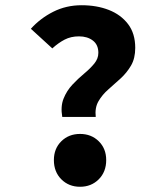

<svg xmlns="http://www.w3.org/2000/svg" viewBox="-20 -702 640 734"><path d="M218 -255Q211 -295 223 -325Q235 -355 256.5 -378Q278 -401 301.5 -420.5Q325 -440 340.5 -459Q356 -478 356 -500Q356 -531 335 -547Q314 -563 282 -563Q251 -563 227 -550.5Q203 -538 180 -517L98 -592Q134 -632 183.5 -657Q233 -682 292 -682Q350 -682 396 -664Q442 -646 469.5 -610Q497 -574 497 -519Q497 -479 481 -451.5Q465 -424 441 -402Q417 -380 394 -360Q371 -340 356.5 -315Q342 -290 346 -255ZM286 12Q243 12 214.5 -16.5Q186 -45 186 -90Q186 -134 214.5 -162Q243 -190 286 -190Q329 -190 357.5 -162Q386 -134 386 -90Q386 -45 357.5 -16.5Q329 12 286 12Z"/></svg>

Font: Source Code Pro ExtraLight
Style: Bold
Weight: 700
Monospace: yes
Version: Version 1.018;hotconv 1.0.116;makeotfexe 2.5.65601